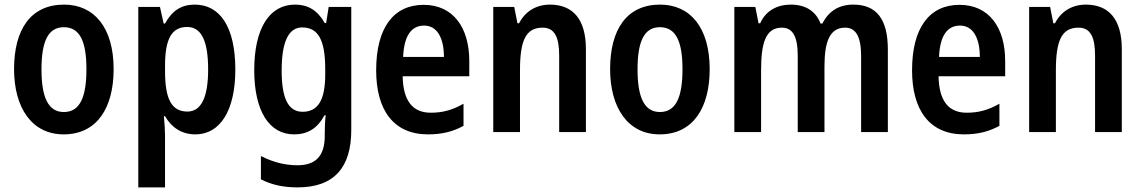

<svg xmlns="http://www.w3.org/2000/svg" viewBox="-20 -573 4951 833"><path d="M473 -273C473 -454 388 -553 258 -553C113 -553 41 -445 41 -273C41 -106 118 10 256 10C403 10 473 -108 473 -273ZM160 -272C160 -394 189 -455 257 -455C326 -455 355 -394 355 -273C355 -150 326 -87 257 -87C189 -87 160 -151 160 -272Z M825 -553C767 -553 727 -527 696 -471H690L674 -543H580V240H696V15C696 -7 694 -36 691 -69H696C724 -20 768 10 828 10C934 10 1001 -92 1001 -271C1001 -455 935 -553 825 -553ZM792 -456C855 -456 883 -393 883 -271C883 -151 853 -89 793 -89C723 -89 696 -146 696 -265V-287C696 -403 724 -456 792 -456Z M1260 -553C1149 -553 1083 -450 1083 -269C1083 -91 1148 10 1256 10C1315 10 1357 -16 1388 -73H1393C1390 -49 1389 -17 1389 4V17C1389 106 1347 144 1271 144C1217 144 1165 131 1112 104V205C1159 229 1209 240 1271 240C1432 240 1504 151 1504 -9V-543H1406L1395 -473H1389C1357 -529 1316 -553 1260 -553ZM1291 -454C1360 -454 1391 -400 1391 -274V-250C1391 -138 1359 -88 1293 -88C1231 -88 1202 -145 1202 -267C1202 -390 1231 -454 1291 -454Z M1818 -552C1687 -552 1612 -452 1612 -268C1612 -96 1687 10 1837 10C1898 10 1945 -2 1991 -27V-123C1942 -95 1900 -84 1849 -84C1769 -84 1729 -137 1727 -242H2016V-308C2016 -455 1945 -552 1818 -552ZM1820 -462C1878 -462 1906 -406 1906 -326H1729C1733 -420 1766 -462 1820 -462Z M2366 -553C2308 -553 2259 -525 2232 -472H2225L2211 -543H2120V0H2236V-268C2236 -397 2261 -453 2334 -453C2386 -453 2406 -412 2406 -332V0H2522V-360C2522 -490 2465 -553 2366 -553Z M3059 -273C3059 -454 2974 -553 2844 -553C2699 -553 2627 -445 2627 -273C2627 -106 2704 10 2842 10C2989 10 3059 -108 3059 -273ZM2746 -272C2746 -394 2775 -455 2843 -455C2912 -455 2941 -394 2941 -273C2941 -150 2912 -87 2843 -87C2775 -87 2746 -151 2746 -272Z M3682 -553C3621 -553 3576 -526 3548 -471H3540C3521 -521 3479 -553 3411 -553C3351 -553 3302 -526 3278 -472H3271L3257 -543H3166V0H3282V-267C3282 -385 3301 -453 3372 -453C3419 -453 3441 -415 3441 -331V0H3557V-284C3557 -395 3581 -453 3647 -453C3693 -453 3716 -414 3716 -330V0H3832V-358C3832 -491 3782 -553 3682 -553Z M4143 -552C4012 -552 3937 -452 3937 -268C3937 -96 4012 10 4162 10C4223 10 4270 -2 4316 -27V-123C4267 -95 4225 -84 4174 -84C4094 -84 4054 -137 4052 -242H4341V-308C4341 -455 4270 -552 4143 -552ZM4145 -462C4203 -462 4231 -406 4231 -326H4054C4058 -420 4091 -462 4145 -462Z M4691 -553C4633 -553 4584 -525 4557 -472H4550L4536 -543H4445V0H4561V-268C4561 -397 4586 -453 4659 -453C4711 -453 4731 -412 4731 -332V0H4847V-360C4847 -490 4790 -553 4691 -553Z"/></svg>

Font: Noto Sans Arabic Cond SemBd
Style: Regular
Weight: 600
Width: 3
Designer: Monotype Design Team, Nadine Chahine, Nizar Qandah and Khaled Hosny
Foundry: Monotype Imaging Inc.
Version: Version 2.012